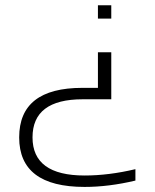

<svg xmlns="http://www.w3.org/2000/svg" viewBox="-20 -533 594 738"><path d="M356.4 -461.4V-512.7H407.7V-461.4ZM500.5 161.1Q397.9 185.5 305.2 185.5Q53.7 185.5 53.7 -4.9Q53.7 -195.3 296.4 -195.3H356.4V-332H407.7V-151.4H297.9Q105 -151.4 105 -4.9Q105 141.6 305.2 141.6Q397.9 141.6 500.5 117.2Z"/></svg>

Font: Voltera Light
Style: Light
Weight: 300
Designer: Bernd Montag
Version: Version 1.301